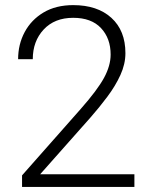

<svg xmlns="http://www.w3.org/2000/svg" viewBox="-20 -741 595 761"><path d="M512.7 -50.3V0H67.4V-45.9L300.3 -309.6Q365.7 -383.8 392.1 -432.1Q418.5 -480.5 418.5 -524.9Q418.5 -588.9 380.4 -629.6Q342.3 -670.4 270 -670.4Q196.3 -670.4 153.1 -624Q109.9 -577.6 109.9 -506.3H51.8Q51.8 -565.4 77.9 -614Q104 -662.6 152.8 -691.7Q201.7 -720.7 270 -720.7Q366.2 -720.7 421.6 -670.2Q477.1 -619.6 477.1 -530.3Q477.1 -487.3 457.3 -443.8Q437.5 -400.4 405.5 -357.7Q373.5 -314.9 337.4 -273.9L139.2 -50.3Z"/></svg>

Font: Vazirmatn RD ExtraLight
Style: Regular
Weight: 200
Designer: Saber Rastikerdar
Foundry: Saber Rastikerdar
Version: Version 32.102